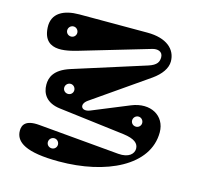

<svg xmlns="http://www.w3.org/2000/svg" viewBox="-111 -877 1041 1011"><g transform="rotate(15 409.5 -372.0)"><path d="M586 -368 386 -286C340 -267 320 -304 360 -332L658 -539C703 -571 729 -608 729 -645C729 -711 676 -760 570 -760H199C116 -760 51 -729 56 -649C64 -514 198 -560 269 -581L618 -684C643 -691 673 -686 674 -654C674 -629 666 -609 619 -594L229 -470C141 -442 127 -395 127 -358C127 -310 153 -264 229 -255L587 -211C648 -203 671 -183 671 -154C671 -126 645 -99 587 -104L147 -143C72 -150 55 -120 55 -88C55 -25 116 16 295 16C551 16 769 -87 769 -269C769 -360 684 -408 586 -368ZM187 -636C171 -636 159 -648 159 -663C159 -678 171 -691 187 -691C202 -691 214 -678 214 -663C214 -648 202 -636 187 -636ZM640 -266C624 -266 612 -278 612 -293C612 -308 624 -321 640 -321C655 -321 667 -308 667 -293C667 -278 655 -266 640 -266ZM250 -340C234 -340 222 -352 222 -367C222 -382 234 -395 250 -395C265 -395 277 -382 277 -367C277 -352 265 -340 250 -340ZM241 -41C225 -41 213 -53 213 -68C213 -83 225 -96 241 -96C256 -96 268 -83 268 -68C268 -53 256 -41 241 -41Z"/></g></svg>

Font: Pilowlava Atome
Style: Regular
Weight: 500
Designer: Anton Moglia, Jérémy Landes, Maksym Kobuzan (Cyrillic), Velvetyne Type Foundry
Foundry: Anton Moglia, Jérémy Landes, Velvetyne Type Foundry
Version: Version 1.002;Glyphs 3.3 (3303)